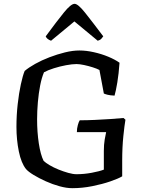

<svg xmlns="http://www.w3.org/2000/svg" viewBox="-20 -984 756 1004"><path d="M358 0Q328 0 291.5 -10Q255 -20 219.5 -36Q184 -52 156 -69Q128 -86 116 -100Q91 -131 78.5 -192Q66 -253 66 -321Q66 -381 72.5 -439Q79 -497 89 -543Q99 -589 109 -613Q130 -631 164 -650Q198 -669 238.5 -684.5Q279 -700 319.5 -710Q360 -720 395 -720Q431 -720 471 -711Q511 -702 546 -687.5Q581 -673 605 -656Q601 -598 593.5 -553Q586 -508 579 -484Q556 -485 542.5 -488.5Q529 -492 523 -495L500 -618Q487 -625 465 -632Q443 -639 419.5 -644Q396 -649 380 -649Q358 -649 325.5 -643Q293 -637 261.5 -627Q230 -617 210 -606Q198 -578 190 -537Q182 -496 178 -449.5Q174 -403 174 -360Q174 -293 183 -234Q192 -175 208 -143Q218 -133 239 -120.5Q260 -108 286 -97.5Q312 -87 337 -80Q362 -73 380 -73Q419 -73 459.5 -80.5Q500 -88 523 -97V-195Q523 -228 527.5 -254.5Q532 -281 535 -293H382Q382 -312 387 -330Q392 -348 397 -355Q435 -355 476.5 -357Q518 -359 557.5 -361.5Q597 -364 626 -367L636 -358Q631 -330 625 -272Q619 -214 619 -144V-62Q599 -50 557 -35.5Q515 -21 462.5 -10.5Q410 0 358 0ZM247 -771Q225 -779 219 -794Q278 -874 314.5 -919Q351 -964 370 -964Q388 -964 425 -917.5Q462 -871 520 -794Q517 -789 510 -781.5Q503 -774 491 -771L369 -872Z"/></svg>

Font: Texturina
Style: Regular
Weight: 400
Designer: Guillermo Torres Carreño
Foundry: Omnibus-Type
Version: Version 1.002; ttfautohint (v1.8.3)